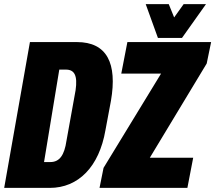

<svg xmlns="http://www.w3.org/2000/svg" viewBox="-58 -916 1049 936"><path d="M-37.6 0H184.6C323.7 0 425.3 -102.5 456.1 -281.7L482.9 -424.8C514.2 -606.9 463.9 -710.9 316.9 -710.9H87.9ZM156.7 -126 231 -576.7H262.2C305.2 -577.1 320.8 -547.9 310.5 -476.1L266.1 -230C255.9 -159.7 232.4 -126 187.5 -126ZM427.2 0H855.5L883.8 -147H672.4L949.7 -606.4L971.2 -710.9H563L533.2 -557.1H727.1L446.8 -97.7ZM711.9 -731H829.1L946.3 -896H837.4L791 -831.1L764.6 -896H652.3Z"/></svg>

Font: Roboto Flex Super Cond Black
Style: Italic
Weight: 900
Width: 3
Italic angle: -10°
Designer: Berlow after Robertson
Foundry: Google
Version: Version 3.200;Glyphs 3.3 (3311)